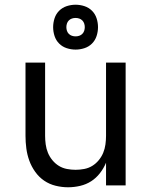

<svg xmlns="http://www.w3.org/2000/svg" viewBox="-20 -785 640 813"><path d="M268 8Q242 8 215.5 1.5Q189 -5 167 -20Q145 -35 129 -57.5Q113 -80 104 -105Q95 -130 91.5 -156.5Q88 -183 88 -210V-520H171V-210Q171 -192 173.5 -173.5Q176 -155 183 -138Q190 -121 202 -106.5Q214 -92 229.5 -82.5Q245 -73 263.5 -69.5Q282 -66 300 -66Q318 -66 336.5 -69.5Q355 -73 370.5 -82.5Q386 -92 398 -106.5Q410 -121 417 -138Q424 -155 426.5 -173.5Q429 -192 429 -210V-520H512V0H429V-96Q419 -72 403 -51.5Q387 -31 366 -17.5Q345 -4 319.5 2Q294 8 268 8ZM300 -575Q281 -575 262.5 -581Q244 -587 230.5 -600.5Q217 -614 211 -632.5Q205 -651 205 -670Q205 -689 211 -707.5Q217 -726 230.5 -739.5Q244 -753 262.5 -759Q281 -765 300 -765Q319 -765 337.5 -759Q356 -753 369.5 -739.5Q383 -726 389 -707.5Q395 -689 395 -670Q395 -651 389 -632.5Q383 -614 369.5 -600.5Q356 -587 337.5 -581Q319 -575 300 -575ZM300 -631Q308 -631 315.5 -633.5Q323 -636 328.5 -641.5Q334 -647 336.5 -654.5Q339 -662 339 -670Q339 -678 336.5 -685.5Q334 -693 328.5 -698.5Q323 -704 315.5 -706.5Q308 -709 300 -709Q292 -709 284.5 -706.5Q277 -704 271.5 -698.5Q266 -693 263.5 -685.5Q261 -678 261 -670Q261 -662 263.5 -654.5Q266 -647 271.5 -641.5Q277 -636 284.5 -633.5Q292 -631 300 -631Z"/></svg>

Font: Iosevka Fixed Extended
Style: Regular
Weight: 400
Width: 7
Monospace: yes
Designer: Belleve Invis
Foundry: Belleve Invis
Version: Version 24.1.1; ttfautohint (v1.8.4)